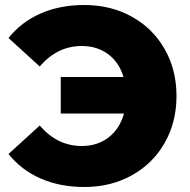

<svg xmlns="http://www.w3.org/2000/svg" viewBox="-20 -734 758 768"><path d="M686 -350Q686 -245 638.5 -162Q591 -79 507 -32.5Q423 14 317 14Q220 14 142.5 -20Q65 -54 14 -118L139 -232Q209 -150 307 -150Q370 -150 414.5 -184.5Q459 -219 476 -280H223V-426H474Q457 -484 413 -517Q369 -550 307 -550Q209 -550 139 -468L14 -582Q65 -646 142.5 -680Q220 -714 317 -714Q423 -714 507 -667.5Q591 -621 638.5 -538Q686 -455 686 -350Z"/></svg>

Font: Montserrat Alternates ExtraBold
Style: Regular
Weight: 800
Designer: Julieta Ulanovsky
Foundry: Julieta Ulanovsky
Version: Version 7.200